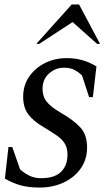

<svg xmlns="http://www.w3.org/2000/svg" viewBox="-20 -832 480 862"><path d="M159 10Q107 10 72 0Q37 -10 2 -30L18 -172H35L70 -72Q87 -56 110.5 -44Q134 -32 165 -32Q225 -32 254 -60.5Q283 -89 283 -138Q283 -168 270.5 -188Q258 -208 234.5 -224Q211 -240 178 -260Q131 -287 107.5 -318Q84 -349 84 -398Q84 -449 111 -488Q138 -527 182 -549Q226 -571 279 -571Q319 -571 351 -561.5Q383 -552 413 -534L397 -396H380L348 -494Q333 -508 314.5 -518Q296 -528 267 -528Q229 -528 200 -502Q171 -476 171 -433Q171 -399 189.5 -375.5Q208 -352 251 -327Q312 -292 341.5 -259Q371 -226 371 -170Q371 -117 343 -76.5Q315 -36 266.5 -13Q218 10 159 10ZM143 -635 302 -812H335L429 -635H416L306 -733L156 -635Z"/></svg>

Font: Spectral SC Medium
Style: Italic
Weight: 500
Italic angle: -10°
Designer: Jean-Baptiste Levee
Foundry: Production Type
Version: Version 2.001